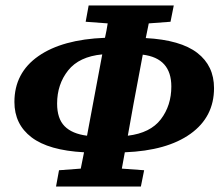

<svg xmlns="http://www.w3.org/2000/svg" viewBox="-20 -686 813 706"><path d="M471 -304Q466 -275 460.5 -245.5Q455 -216 450 -187Q533 -197 571.5 -247.5Q610 -298 610 -368Q610 -472 505 -485ZM190 -305Q190 -250 217.5 -222Q245 -194 300 -187L332 -358Q338 -390 344 -422Q350 -454 356 -486Q271 -478 230.5 -427Q190 -376 190 -305ZM295 -606 306 -666H619L607 -606L527 -600L516 -546Q644 -539 705.5 -491.5Q767 -444 767 -362Q767 -256 680.5 -194Q594 -132 439 -126Q436 -111 433.5 -96Q431 -81 428 -66L510 -60L498 0H186L197 -60L277 -66L289 -126Q159 -133 96 -181Q33 -229 33 -311Q33 -418 121 -479.5Q209 -541 366 -547Q369 -560 371.5 -573.5Q374 -587 376 -600Z"/></svg>

Font: Source Serif 4 SmText
Style: Bold Italic
Weight: 700
Italic angle: -12°
Designer: Frank Grießhammer
Foundry: Adobe
Version: Version 4.005;hotconv 1.1.0;makeotfexe 2.6.0